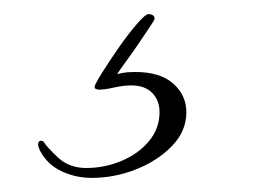

<svg xmlns="http://www.w3.org/2000/svg" viewBox="-20 -29 375 272"><path d="M110 223Q87 223 67 213.5Q47 204 37 185Q34 179 34 176Q34 171 37 170.5Q40 170 42 172Q46 179 62 194Q78 209 102 209Q128 209 152 199Q176 189 191 171Q206 153 206 130Q206 113 195.5 102.5Q185 92 166 92Q155 92 141.5 95Q128 98 121 98Q114 98 114 94Q114 91 124 75Q134 59 147.5 39.5Q161 20 173.5 5.5Q186 -9 190 -9Q199 -9 199 -2Q199 -1 192 9.5Q185 20 175.5 34Q166 48 157.5 59.5Q149 71 146 76Q154 74 159.5 73.5Q165 73 172 73Q207 73 225.5 89.5Q244 106 244 130Q244 157 223.5 178Q203 199 172.5 211Q142 223 110 223Z"/></svg>

Font: Allura
Style: Regular
Weight: 400
Designer: Robert E. Leuschke
Foundry: Robert E. Leuschke
Version: Version 1.110